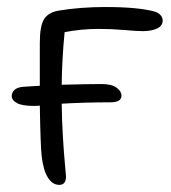

<svg xmlns="http://www.w3.org/2000/svg" viewBox="-20 -514 485 544"><path d="M147.9 9.8Q128.4 9.8 115.5 -11.2Q102.5 -32.2 98.1 -71.8Q94.7 -100.6 92.8 -214.8Q86.9 -213.9 76.2 -213.9Q43 -213.9 28.1 -221.9Q13.2 -230 13.2 -242.2Q13.2 -251.5 20.8 -259Q28.3 -266.6 45.9 -268.1Q70.3 -269.5 92.8 -271V-392.1Q92.8 -439.9 104.5 -459.2Q116.2 -478.5 146 -483.9Q207.5 -494.1 278.8 -494.1Q372.1 -494.1 418.9 -481Q428.7 -478 434.8 -471.2Q440.9 -464.4 440.9 -456.1Q440.9 -440.4 424.8 -433.1Q408.7 -425.8 384.8 -425.8Q366.7 -425.8 331.3 -429Q295.9 -432.1 259.8 -432.1Q210.4 -432.1 163.1 -422.9Q155.8 -349.6 154.8 -273.9Q231 -275.9 267.1 -275.9Q296.4 -275.9 310.3 -265.6Q324.2 -255.4 324.2 -243.2Q324.2 -224.1 293 -224.1Q221.2 -224.1 154.8 -220.2Q155.3 -174.3 158.2 -126.2Q161.1 -78.1 164.1 -47.9Q167 -17.6 167 -14.2Q167 9.8 147.9 9.8Z"/></svg>

Font: Shantell Sans Normal
Style: Regular
Weight: 300
Designer: Stephen Nixon, Anya Danilova, Shantell Martin
Foundry: Arrow Type
Version: Version 1.006;[559af2be0]